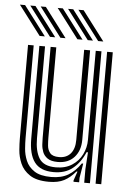

<svg xmlns="http://www.w3.org/2000/svg" viewBox="-67 -819 592 870"><g transform="rotate(5 229.0 -384.0)"><path d="M188.5 9.8Q132 9.8 101.4 -10.8Q70.8 -31.2 57.9 -61.4Q45 -91.5 42.8 -121.8Q40.5 -152 40.5 -171.8V-600H66.2V-176.8Q66.2 -158 68.2 -130.5Q70.2 -103 81.5 -76Q92.8 -49 119.8 -30.9Q146.8 -12.8 197 -12.8Q242.8 -12.8 274.1 -31.2Q305.5 -49.8 330.2 -86H336.5L325.5 -19.8V0H299.8L299.5 -6.5L313.8 -47.5H309Q284.8 -18.8 257.5 -4.5Q230.2 9.8 188.5 9.8ZM400.2 0V-600H426V0ZM220.5 -83.2Q190.2 -83.2 174.1 -94.4Q158 -105.5 151.6 -122.2Q145.2 -139 144.2 -156.5Q143.2 -174 143.2 -186.8V-600H169V-188.2Q169 -172.5 170.6 -153.2Q172.2 -134 183.6 -119.9Q195 -105.8 224.5 -105.8Q258 -105.8 276.9 -127.6Q295.8 -149.5 295.8 -189.8V-600H322.8V-192.5Q322.8 -143.5 295.5 -113.4Q268.2 -83.2 220.5 -83.2ZM204.5 -35.8Q145 -36.2 118.5 -71.8Q92 -107.2 92 -178.5V-600H117.8V-181.8Q117.8 -124 138.1 -91.1Q158.5 -58.2 214.2 -58.2Q257.5 -58.2 287.5 -77.8Q317.5 -97.2 333 -128.5Q348.5 -159.8 348.5 -194.8V-600H374.5V0H348.5V-62L353.5 -138.8H347.2Q326.8 -90.5 292.1 -62.9Q257.5 -35.2 204.5 -35.8ZM183.8 -645 82.5 -778.5H106L207.2 -645ZM89.2 -645 -12 -778.5H11.5L113 -645ZM136.5 -645 35.2 -778.5H58.8L160.2 -645ZM355.5 -645 254 -778.5H277.8L379 -645ZM261 -645 159.8 -778.5H183.2L284.5 -645ZM308.2 -645 207 -778.5H230.5L331.8 -645Z"/></g></svg>

Font: Big Shoulders Inline Display ExtraBold
Style: Regular
Weight: 800
Designer: Patric King
Foundry: XO Type Co
Version: Version 1.000